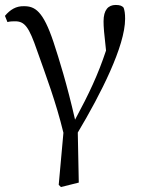

<svg xmlns="http://www.w3.org/2000/svg" viewBox="-20 -548 569 775"><path d="M10 -459C21 -462 33 -462 41 -462C80 -462 97 -439 130 -343C165 -244 206 -136 236 -12L217 198L226 207L298 189L294 -13C387 -169 485 -362 485 -472C485 -494 483 -505 479 -517C473 -524 465 -528 447 -528C417 -528 398 -508 398 -462C398 -440 400 -414 408 -344C375 -245 340 -171 283 -65C250 -209 219 -308 196 -378C154 -504 121 -523 77 -523C45 -524 21 -509 0 -484Z"/></svg>

Font: Noto Serif CJK JP
Style: Regular
Weight: 400
Designer: Ryoko NISHIZUKA 西塚涼子 (kana & ideographs); Frank Grießhammer (Latin, Greek & Cyrillic); Wenlong ZHANG 张文龙 (bopomofo); San
Foundry: Adobe Systems Incorporated
Version: Version 1.000;PS 1;hotconv 16.6.53;makeotf.lib2.5.65590